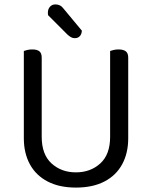

<svg xmlns="http://www.w3.org/2000/svg" viewBox="-20 -837 689 870"><path d="M324 13Q249 13 196 -14.5Q143 -42 115.5 -92.5Q88 -143 88 -210V-292H169V-217Q169 -137 213.5 -96.5Q258 -56 324 -56Q390 -56 434.5 -96.5Q479 -137 479 -217V-292H561V-210Q561 -143 533.5 -92.5Q506 -42 453 -14.5Q400 13 324 13ZM169 -251H88V-606Q93 -608 103.5 -610.5Q114 -613 126 -613Q148 -613 158.5 -604.5Q169 -596 169 -576ZM561 -251H479V-606Q484 -608 494.5 -610.5Q505 -613 517 -613Q539 -613 550 -604.5Q561 -596 561 -576ZM286 -680 198 -768Q197 -772 197 -775Q197 -778 197 -780Q197 -796 206.5 -806.5Q216 -817 231 -817Q254 -817 267 -799L351 -698Q350 -682 341.5 -673Q333 -664 319 -664Q309 -664 301.5 -668.5Q294 -673 286 -680Z"/></svg>

Font: Baloo Paaji 2
Style: Regular
Weight: 400
Designer: Shuchita Grover, Noopur Datye and Ek Type
Foundry: Ek Type
Version: Version 1.700